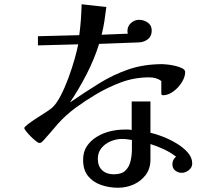

<svg xmlns="http://www.w3.org/2000/svg" viewBox="-20 -814 1040 901"><path d="M599 -157Q588 -159 576 -160.5Q564 -162 552 -162Q526 -162 499.5 -151Q473 -140 456 -119Q439 -98 439 -69Q439 -34 459.5 -15Q480 4 514 4Q550 4 568 -13Q586 -30 592.5 -57.5Q599 -85 599 -114ZM882 -47Q882 -28 866 -15.5Q850 -3 833 -3Q816 -3 802.5 -13.5Q789 -24 789 -43Q789 -64 806 -79Q780 -99 749 -113.5Q718 -128 686 -138V-65Q686 -23 664 6.5Q642 36 607.5 51.5Q573 67 534 67Q492 67 454.5 54Q417 41 393.5 12.5Q370 -16 370 -64Q370 -102 388 -128.5Q406 -155 435 -172.5Q464 -190 497.5 -198Q531 -206 563 -206Q572 -206 580.5 -206Q589 -206 598 -204V-338H686V-191Q709 -186 742 -173.5Q775 -161 807 -142Q839 -123 860.5 -99Q882 -75 882 -47ZM849 -476Q849 -453 833 -427.5Q817 -402 793 -384.5Q769 -367 745 -367Q737 -367 737 -376V-434Q725 -443 710.5 -447Q696 -451 681 -451Q612 -451 550.5 -428.5Q489 -406 430 -371Q381 -342 334.5 -308Q288 -274 250 -231Q234 -212 218 -193.5Q202 -175 185 -156Q181 -152 176.5 -147.5Q172 -143 165 -143Q160 -143 148.5 -152Q137 -161 124.5 -173.5Q112 -186 103 -197.5Q94 -209 94 -213Q94 -218 111.5 -231.5Q129 -245 153.5 -260.5Q178 -276 198.5 -289.5Q219 -303 225 -309Q245 -327 264.5 -364.5Q284 -402 301 -448Q318 -494 330 -536.5Q342 -579 347 -606L158 -601V-644L352 -649Q357 -685 359.5 -721Q362 -757 363 -794L479 -781Q475 -748 470 -715.5Q465 -683 457 -651L580 -656Q579 -659 578.5 -662Q578 -665 578 -668Q578 -691 594.5 -706Q611 -721 633 -721Q655 -721 673.5 -708Q692 -695 692 -671Q692 -644 674 -630Q656 -616 631 -615L445 -608Q423 -537 386.5 -466Q350 -395 308 -333Q378 -381 444 -422Q510 -463 582 -488Q654 -513 743 -513Q751 -513 768 -511Q785 -509 804 -504.5Q823 -500 836 -493Q849 -486 849 -476Z"/></svg>

Font: Kaisei Decol Medium
Style: Regular
Weight: 500
Designer: Font-Kai, 金井和夫
Foundry: KAZUO KANAI
Version: Version 5.003